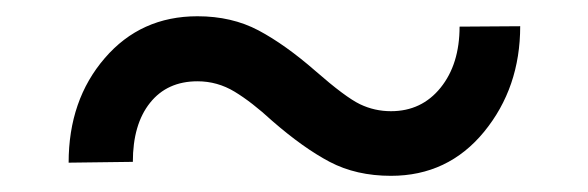

<svg xmlns="http://www.w3.org/2000/svg" viewBox="-20 -412 720 235"><path d="M542.5 -379.4 616.7 -379.9Q616.7 -304.7 572.5 -250.7Q528.3 -196.8 458.5 -196.8Q416 -196.8 383.5 -213.9Q351.1 -231 313 -264.2Q288.1 -287.1 267.1 -299.8Q246.1 -312.5 221.7 -312.5Q184.6 -312.5 163.6 -286.1Q142.6 -259.8 142.6 -213.9L64 -212.9Q64 -289.6 108.2 -340.8Q152.3 -392.1 221.7 -392.1Q263.7 -392.1 296.4 -374.8Q329.1 -357.4 366 -325.2Q402.8 -293 420.7 -284.4Q438.5 -275.9 458.5 -275.9Q496.1 -275.9 519.3 -304.7Q542.5 -333.5 542.5 -379.4Z"/></svg>

Font: Roboto21382017
Style: Regular
Weight: 400
Designer: Christian Robertson
Foundry: Google
Version: Version 2.138; 2017